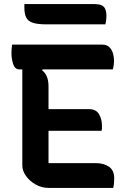

<svg xmlns="http://www.w3.org/2000/svg" viewBox="-20 -918 640 938"><path d="M217 0Q183 0 153.5 -17Q124 -34 106.5 -59Q89 -84 89 -109V-579H75Q53 -579 44.5 -604.5Q36 -630 36 -658Q36 -679 39 -700H479Q503 -700 515.5 -686.5Q528 -673 532.5 -655Q537 -637 537 -623Q537 -597 531 -579H188L186 -574Q217 -551 217 -496V-385H414Q449 -385 463.5 -360.5Q478 -336 478 -306Q478 -297 478 -291Q478 -285 476 -279H217V-121H449Q487 -121 512.5 -103.5Q538 -86 538 -46Q538 -18 533 0ZM99 -898H442Q475 -898 487.5 -884.5Q500 -871 500 -839Q500 -829 498.5 -818Q497 -807 495 -799H209Q163 -799 139.5 -807Q116 -815 107.5 -833.5Q99 -852 99 -882Z"/></svg>

Font: Recursive Mn Csl St SmB
Style: Regular
Weight: 600
Monospace: yes
Version: Version 1.079;hotconv 1.0.112;makeotfexe 2.5.65598; ttfautoh